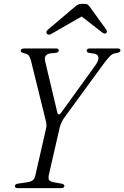

<svg xmlns="http://www.w3.org/2000/svg" viewBox="-20 -970 641 990"><path d="M71 0Q57 0 57 -10Q57 -21 72 -23L119 -30Q139 -33 149 -40.5Q159 -48 163 -69L217 -305Q220 -317 219.5 -327Q219 -337 216 -348L140 -656Q136 -673 129.5 -682Q123 -691 107 -695L99 -697Q87 -700 87 -709Q87 -720 105 -720H270Q283 -720 283 -710Q283 -698 263 -697L243 -695Q226 -694 217 -684Q208 -674 213 -653L276 -388Q278 -381 283.5 -380.5Q289 -380 294 -387L471 -632Q490 -658 487.5 -674.5Q485 -691 462 -694L441 -697Q427 -699 427 -709Q427 -720 443 -720H587Q601 -720 601 -711Q601 -700 584 -697L573 -695Q559 -693 545 -678.5Q531 -664 507 -631L315 -368Q305 -354 298.5 -341.5Q292 -329 288 -313L232 -69Q228 -48 233.5 -41Q239 -34 258 -30L297 -23Q312 -20 312 -12Q312 0 294 0ZM246 -796Q230 -786 222 -796Q214 -806 227 -817L371 -939Q385 -950 399 -950H418Q432 -950 440 -939L528 -817Q534 -808 529 -801Q522 -792 508 -802L401 -885Z"/></svg>

Font: Instrument Serif
Style: Italic
Weight: 400
Italic angle: -13°
Designer: Rodrigo Fuenzalida
Foundry: fragTYPE
Version: Version 1.000; ttfautohint (v1.8.4.7-5d5b);gftools[0.9.27]